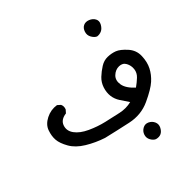

<svg xmlns="http://www.w3.org/2000/svg" viewBox="-153 -504 912 933"><g transform="rotate(-30 303.5 -37.0)"><path d="M460 294.9Q446.3 293 433.6 279.8Q420.9 266.6 421.9 248Q422.9 229.5 436.5 216.3Q450.2 203.1 468.8 206.5Q487.3 210 498.5 224.1Q509.8 238.3 505.9 256.8Q502 275.4 490.7 285.2Q479.5 294.9 460 294.9ZM249 166Q197.3 163.1 148.9 148.9Q100.6 134.8 72.8 106.4Q44.9 78.1 36.1 53.2Q27.3 28.3 29.8 -2.9Q32.2 -34.2 60.5 -59.6Q88.9 -85 126 -88.9L143.6 -80.1Q154.3 -68.4 152.3 -49.8L143.6 -32.2Q107.4 -17.6 105 12.7Q102.5 43 128.4 64Q154.3 85 199.7 92.8Q245.1 100.6 289.1 99.1Q333 97.7 371.1 95.7Q409.2 93.8 441.4 76.2Q420.9 58.6 401.9 41.5Q382.8 24.4 373.5 1.5Q364.3 -21.5 365.7 -49.3Q367.2 -77.1 381.3 -100.1Q395.5 -123 414.1 -143.1Q432.6 -163.1 457 -168.9Q481.4 -174.8 504.4 -172.4Q527.3 -169.9 560.5 -148.4Q593.8 -127 602.5 -88.9Q611.3 -50.8 604.5 -19Q597.7 12.7 578.6 42Q559.6 71.3 508.3 114.3Q457 157.2 387.2 160.6Q317.4 164.1 249 166ZM501 29.3Q516.6 10.7 529.3 -9.8Q542 -30.3 538.6 -52.7Q535.2 -75.2 520 -91.3Q504.9 -107.4 481.4 -101.6Q458 -95.7 444.3 -73.2Q430.7 -50.8 443.8 -22Q457 6.8 501 29.3ZM461.9 -280.3Q448.2 -282.2 434.6 -295.9Q420.9 -309.6 421.9 -329.6Q422.9 -349.6 435.5 -360.4Q448.2 -371.1 467.8 -368.7Q487.3 -366.2 499 -353.5Q510.7 -340.8 505.9 -321.3Q501 -301.8 489.3 -292Q477.5 -282.2 461.9 -280.3Z"/></g></svg>

Font: JasonHandwriting1
Style: Regular
Weight: 400
Version: Version 1.48.20